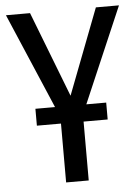

<svg xmlns="http://www.w3.org/2000/svg" viewBox="-51 -729 561 770"><g transform="rotate(-5 229.5 -344.5)"><path d="M292 -305H372V-237H275V0H184V-237H87V-305H166L2 -689H99L232 -345L364 -689H457Z"/></g></svg>

Font: Fira Sans Compressed
Style: Regular
Weight: 400
Width: 1
Designer: bBox Type GmbH & Carrois Corporate GbR & Edenspiekermann AG
Foundry: bBox Type GmbH & Carrois Corporate GbR & Edenspiekermann AG
Version: Version 4.301